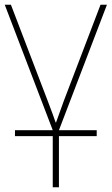

<svg xmlns="http://www.w3.org/2000/svg" viewBox="-20 -548 470 808"><path d="M228 0H387V25H228V240H202V25H43V0H202L0 -528H26L181 -123Q204 -63 214 -33H216Q223 -54 248 -122L403 -528H430Z"/></svg>

Font: Noto Sans UI Thin
Style: Regular
Weight: 250
Designer: Monotype Design Team
Foundry: Monotype Imaging Inc.
Version: Version 1.001